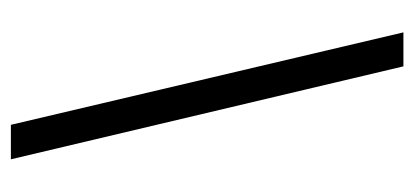

<svg xmlns="http://www.w3.org/2000/svg" viewBox="-224 -514 762 353"><g transform="rotate(90 156.5 -338.0)"><path d="M40 -699.2H102.5L273.4 22.5H210Z"/></g></svg>

Font: Post No Bills Colombo
Style: Medium
Weight: 600
Designer: Kosala Senevirathne, Siva Puranthara, Lasantha Premarathna, Tharique Azeez
Foundry: Mooniak
Version: Version 1.220 ; ttfautohint (v1.5)